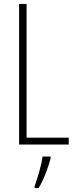

<svg xmlns="http://www.w3.org/2000/svg" viewBox="-20 -734 387 975"><path d="M77 0H329V-35H115V-714H77ZM237 71V61H196C192 101 169 175 156 211V221H176C203 177 224 118 237 71Z"/></svg>

Font: Noto Sans Hebrew ExtraCondensed ExtraLight
Style: Regular
Weight: 200
Width: 2
Designer: Monotype Design Team
Foundry: Monotype Imaging Inc.
Version: Version 2.004